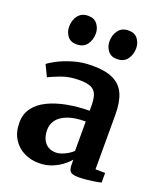

<svg xmlns="http://www.w3.org/2000/svg" viewBox="-148 -900 853 1008"><g transform="rotate(20 278.0 -396.0)"><path d="M188 11Q143 11 105 -8Q67 -27 44 -64Q21 -101 21 -155Q21 -202.5 46.5 -237Q72 -271.5 117 -293.5Q162 -315.5 220.8 -326.8Q279.5 -338 346.5 -338.5V-365.5Q346.5 -403.5 338.2 -426.8Q330 -450 307.5 -460.8Q285 -471.5 243 -471.5Q185.5 -471.5 142.5 -455.2Q99.5 -439 75.5 -427L45 -490Q57 -500.5 91 -518.5Q125 -536.5 174 -551.2Q223 -566 280 -566Q355.5 -566 399.2 -544Q443 -522 461.8 -477.8Q480.5 -433.5 480.5 -365V-60L534.5 -59.5V-5.5Q523 -2.5 501.8 1Q480.5 4.5 456.2 7Q432 9.5 412 9.5Q378 9.5 366 -0.2Q354 -10 354 -41V-68Q342 -53 318.5 -34.5Q295 -16 262.2 -2.5Q229.5 11 188 11ZM253.5 -71.5Q275 -71.5 301.2 -83.8Q327.5 -96 346.5 -114V-278.5Q284.5 -278.5 245.8 -263.5Q207 -248.5 189 -224Q171 -199.5 171 -169.5Q171 -137.5 181.5 -115.5Q192 -93.5 210.5 -82.5Q229 -71.5 253.5 -71.5ZM161.5 -642.5Q128 -642.5 111 -665Q94 -687.5 94 -717Q94 -752.5 113.2 -778.5Q132.5 -804.5 170 -804.5H171Q204 -804.5 221.2 -781.8Q238.5 -759 238.5 -730Q238.5 -694.5 219.5 -668.5Q200.5 -642.5 162.5 -642.5ZM387 -642.5Q354 -642.5 336.8 -665Q319.5 -687.5 319.5 -717Q319.5 -752.5 338.8 -778.5Q358 -804.5 395.5 -804.5H396.5Q430 -804.5 447 -781.8Q464 -759 464 -730Q464 -694.5 445 -668.5Q426 -642.5 388 -642.5Z"/></g></svg>

Font: Merriweather 24pt
Style: Bold
Weight: 700
Designer: Eben Sorkin
Foundry: Eben Sorkin
Version: Version 2.100